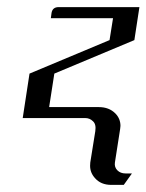

<svg xmlns="http://www.w3.org/2000/svg" viewBox="-20 -332 412 540"><path d="M43.9 0 63 -125 288.1 -219.2 297.9 -280.8H123L125 -295.9Q127.9 -312 145 -312H372.1L357.9 -219.2L132.8 -125L118.2 -30.8H257.8Q286.6 -30.8 304.2 -13.2Q318.8 1.5 318.8 22Q318.8 24.9 317.9 30.8L303.2 125Q301.3 138.2 310.1 147Q318.8 155.8 333 155.8H351.1L328.1 188H293Q263.7 188 247.1 168.9Q233.4 153.8 233.4 134.3Q233.4 128.4 233.9 125L248 37.1Q251 17.1 241.2 8.8Q232.4 0 219.2 0Z"/></svg>

Font: Hhenum
Style: Italic
Weight: 400
Designer: T. Christopher White
Version: Version 1.0